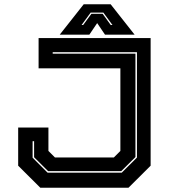

<svg xmlns="http://www.w3.org/2000/svg" viewBox="-20 -878 790 898"><path d="M168.5 0 65 -103V-281.5H206.5V-172L237 -141.5H512.5L543 -172V-558.5H160.5V-700H684.5V-103L581 0ZM202.5 -70.5H549.5L620.5 -141V-634H226.5V-627H613.5V-143.5L547 -77.5H205L139.5 -142.5V-217.5H132.5V-140.5ZM371.5 -858H497.5L609.5 -716H471L434.5 -770L398 -716H259.5ZM404 -819 361.5 -761H369L407.5 -813.5H460L498 -761H506L463.5 -819Z"/></svg>

Font: Tourney Expanded ExtraBold
Style: Regular
Weight: 800
Width: 7
Designer: Tyler Finck
Foundry: Etcetera Type Co
Version: Version 1.010; ttfautohint (v1.8.3)